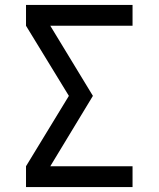

<svg xmlns="http://www.w3.org/2000/svg" viewBox="-20 -755 640 775"><path d="M85 0V-84L258 -368L85 -651V-735H515V-651H183L355 -368L183 -84H515V0Z"/></svg>

Font: Iosevka Custom Medium Extended
Style: Regular
Weight: 500
Width: 7
Monospace: yes
Designer: Belleve Invis
Foundry: Belleve Invis
Version: Version 11.2.4; ttfautohint (v1.8.4)